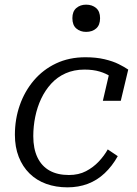

<svg xmlns="http://www.w3.org/2000/svg" viewBox="-20 -793 587 825"><path d="M276 -41Q318 -41 349.5 -57.5Q381 -74 404.5 -99Q428 -124 443 -151L486 -122Q462 -79 429.5 -48.5Q397 -18 357 -3Q317 12 270 12Q220 12 178.5 -3Q137 -18 107 -47.5Q77 -77 60.5 -119Q44 -161 44 -214Q44 -281 65 -341Q86 -401 125.5 -447.5Q165 -494 221 -520.5Q277 -547 347 -547Q393 -547 429 -538.5Q465 -530 490 -517.5Q515 -505 531 -494L499 -360H422L451 -485Q463 -482 471 -476Q479 -470 483 -462Q487 -454 488 -446.5Q489 -439 487 -432Q476 -449 456.5 -463Q437 -477 408.5 -485.5Q380 -494 343 -494Q298 -494 262 -478Q226 -462 200 -433.5Q174 -405 157 -369Q140 -333 131.5 -291.5Q123 -250 123 -208Q123 -154 141 -116.5Q159 -79 193 -60Q227 -41 276 -41ZM350 -656Q376 -656 393 -670.5Q410 -685 410 -715Q410 -744 393 -758.5Q376 -773 350 -773Q325 -773 308 -758.5Q291 -744 291 -715Q291 -685 308 -670.5Q325 -656 350 -656Z"/></svg>

Font: Roboto Serif 20pt Light
Style: Italic
Weight: 300
Italic angle: -10°
Version: Version 1.007